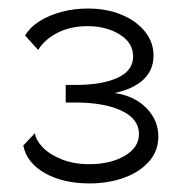

<svg xmlns="http://www.w3.org/2000/svg" viewBox="-20 -831 430 450"><path d="M190 -401.1Q128 -401.1 85.3 -425.2Q42.6 -449.4 34.6 -490L61.9 -518.9Q63.9 -502.5 80.4 -485.5Q96.8 -468.5 125.1 -457.3Q153.3 -446.2 189.3 -446.2Q238.4 -446.2 272 -465.6Q305.7 -485 305.7 -517.1Q305.7 -552.1 265.1 -571.4Q224.4 -590.7 156.7 -590.7H134V-631.9H156.7Q219.6 -631.9 255.8 -648.8Q292 -665.6 292 -698.4Q292 -731 260.3 -750.4Q228.6 -769.7 185.5 -769.7Q144.9 -769.7 114.7 -754.1Q84.5 -738.5 69.4 -713.9L38.8 -747.8Q50.9 -767.8 73.4 -781.8Q95.9 -795.7 125 -803.4Q154.1 -811 185.5 -811Q230.1 -811 264.7 -796.6Q299.3 -782.3 319.6 -757.2Q339.8 -732.2 339.8 -700.8Q339.8 -666.8 316.3 -644.6Q292.7 -622.4 248.7 -613.1Q295.4 -606.1 323.3 -577.6Q351.1 -549.2 351.1 -510.8Q351.1 -476.9 328.8 -452Q306.5 -427.1 269.8 -414.1Q233.1 -401.1 190 -401.1Z"/></svg>

Font: Raleway Thin
Style: Regular
Weight: 100
Designer: Matt McInerney, Pablo Impallari, Rodrigo Fuenzalida
Foundry: Matt McInerney, Pablo Impallari, Rodrigo Fuenzalida
Version: Version 4.026